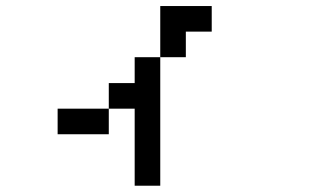

<svg xmlns="http://www.w3.org/2000/svg" viewBox="-20 -462 1040 623"><path d="M167 -26.4V-109.4H333V-26.4ZM500 -276.4V140.6H417V-109.4H333V-192.4H417V-276.4ZM500 -276.4V-442.4H667V-359.4H583V-276.4Z"/></svg>

Font: KH Dot kagurazaka 12
Style: Regular
Weight: 400
Designer: Original version for X68000 by Keitarou Hiraki (http://hp.vector.co.jp/authors/VA000874/) / TrueType conversion by Homem
Version: Version 1.00.20150527